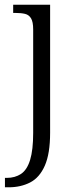

<svg xmlns="http://www.w3.org/2000/svg" viewBox="-20 -556 335 816"><path d="M1 240V200H9Q44 200 69.5 183Q95 166 108 123.5Q121 81 121 9V-431Q121 -463 112 -478Q103 -493 86.5 -497Q70 -501 47 -501H36V-536H193V8Q193 97 170.5 148Q148 199 108 219.5Q68 240 17 240Z"/></svg>

Font: Noto Serif Tibetan Light
Style: Regular
Weight: 300
Version: Version 2.103